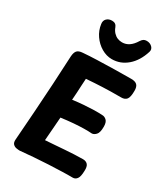

<svg xmlns="http://www.w3.org/2000/svg" viewBox="-252 -1163 1127 1289"><g transform="rotate(30 311.5 -518.0)"><path d="M121 15Q110 15 95 12.5Q80 10 69 -1Q58 -12 60 -37Q68 -144 76 -257Q84 -370 90.5 -483.5Q97 -597 102 -705Q104 -735 116 -749.5Q128 -764 160 -766Q207 -770 268.5 -772Q330 -774 397 -775.5Q464 -777 529 -777Q560 -777 574 -763.5Q588 -750 588 -719Q588 -669 574.5 -652Q561 -635 533 -635Q487 -635 452.5 -634.5Q418 -634 388.5 -632.5Q359 -631 330 -629.5Q301 -628 265 -625Q263 -591 261.5 -565.5Q260 -540 259 -515.5Q258 -491 255 -457Q299 -463 339 -466Q379 -469 415.5 -470Q452 -471 483 -469Q500 -469 515 -455Q530 -441 530 -406Q530 -360 514 -343.5Q498 -327 482 -327Q457 -329 421.5 -328.5Q386 -328 342.5 -324.5Q299 -321 247 -314Q243 -264 240 -220.5Q237 -177 233 -131Q268 -133 304.5 -136Q341 -139 377.5 -141.5Q414 -144 449.5 -146Q485 -148 518 -148Q542 -148 555 -133.5Q568 -119 566 -84Q565 -40 552.5 -23Q540 -6 520 -6Q500 -6 479.5 -6Q459 -6 439 -5Q392 -4 336 -1Q280 2 224 6Q168 10 121 15ZM349 -826Q307 -826 268 -849Q229 -872 202.5 -910.5Q176 -949 170 -995Q166 -1020 181.5 -1035.5Q197 -1051 223 -1051Q253 -1051 263 -1024Q271 -1002 285 -987Q299 -972 316 -965Q333 -958 352 -958Q381 -958 405.5 -974.5Q430 -991 450 -1024Q459 -1038 468.5 -1044Q478 -1050 492 -1050Q518 -1050 534.5 -1033.5Q551 -1017 544 -995Q519 -915 467 -870.5Q415 -826 349 -826Z"/></g></svg>

Font: Playpen Sans
Style: Bold
Weight: 700
Designer: Laura Meseguer, Veronika Burian, José Scaglione
Foundry: TypeTogether
Version: Version 1.001